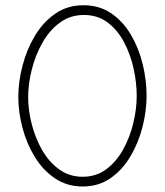

<svg xmlns="http://www.w3.org/2000/svg" viewBox="-20 -693 620 722"><path d="M293.9 -673.3Q354.5 -673.3 399.2 -642.3Q443.8 -611.3 473.1 -561Q502.4 -510.7 516.8 -450.9Q531.2 -391.1 531.2 -333Q531.2 -276.4 516.1 -216.6Q501 -156.7 470.9 -105.7Q440.9 -54.7 396 -23.2Q351.1 8.3 291 8.3Q231.9 8.3 186.5 -22.5Q141.1 -53.2 110.6 -103.3Q80.1 -153.3 64.5 -212.4Q48.8 -271.5 48.8 -327.6Q48.8 -384.8 64.5 -445.3Q80.1 -505.9 110.8 -557.6Q141.6 -609.4 187.5 -641.4Q233.4 -673.3 293.9 -673.3ZM494.1 -332.5Q494.1 -381.8 482.4 -435.1Q470.7 -488.3 446.5 -534.2Q422.4 -580.1 384.8 -608.4Q347.2 -636.7 295.9 -636.7Q244.1 -636.7 204.8 -607.7Q165.5 -578.6 139.2 -531.7Q112.8 -484.9 99.4 -430.9Q85.9 -377 85.9 -327.6Q85.9 -279.3 99.1 -227.1Q112.3 -174.8 137.9 -129.6Q163.6 -84.5 202.1 -56.4Q240.7 -28.3 291 -28.3Q342.3 -28.3 380.4 -57.1Q418.5 -85.9 443.6 -131.8Q468.8 -177.7 481.4 -230.7Q494.1 -283.7 494.1 -332.5Z"/></svg>

Font: Manjari Thin
Style: Regular
Weight: 100
Designer: Santhosh Thottingal <santhosh.thottingal@gmail.com>
Version: Version 2.000